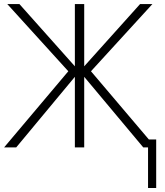

<svg xmlns="http://www.w3.org/2000/svg" viewBox="-23 -724 810 943"><path d="M-2.9 0 312.5 -374 12.7 -704.1H72.3L344.7 -398.4V-704.1H390.6V-398.4L665 -704.1H725.6L423.8 -374L741.2 0H680.7L390.6 -346.7V0H344.7V-346.7L56.6 0ZM704.1 -39.1H744.1V199.2H704.1Z"/></svg>

Font: Gothic A1 ExtraLight
Style: Regular
Weight: 275
Designer: HanYang I&C Co.,Ltd.
Foundry: HanYang I&C Co.,Ltd.
Version: Version 2.50